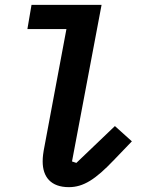

<svg xmlns="http://www.w3.org/2000/svg" viewBox="-20 -760 640 792"><path d="M264 12C324 12 374 -20 450 -100L524 -177L454 -240L295 -88L277 -94L399 -740H110L93 -640H254L164 -159C158 -129 156 -112 156 -94C156 -30 190 12 264 12Z"/></svg>

Font: IBM Plex Mono SmBld
Style: Italic
Weight: 600
Italic angle: -9.5°
Monospace: yes
Designer: Mike Abbink, Paul van der Laan, Pieter van Rosmalen
Foundry: Bold Monday
Version: Version 2.004